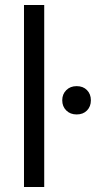

<svg xmlns="http://www.w3.org/2000/svg" viewBox="-20 -749 384 769"><path d="M76.1 -729H157.1V0H76.1ZM229.3 -347.3Q229.3 -371.9 245.4 -387.9Q261.4 -404 287.1 -404Q312.9 -404 328.4 -388.1Q344 -372.2 344 -347.3Q344 -322.4 328.4 -306.5Q312.9 -290.6 287.1 -290.6Q261.4 -290.6 245.4 -306.6Q229.3 -322.7 229.3 -347.3Z"/></svg>

Font: Mona Sans VF XLt
Style: Regular
Weight: 200
Designer: Deni Anggara
Foundry: GitHub
Version: Version 2.000;Glyphs 3.2.3 (3260)